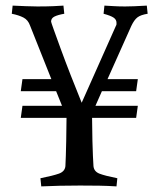

<svg xmlns="http://www.w3.org/2000/svg" viewBox="-20 -661 563 684"><path d="M162 -584Q162 -582 171.5 -555.5Q181 -529 196.5 -486.5Q212 -444 231.5 -394Q251 -344 271 -295L393 -569Q395 -572 395 -575Q395 -578 395 -580Q395 -591 385 -598Q375 -605 349 -612L352 -641Q372 -640 388 -639Q404 -638 426 -638Q452 -638 503 -641L506 -612Q481 -608 469.5 -599Q458 -590 448 -569L363 -379H471L465 -336H343L320 -284H471L465 -241H308Q309 -144 311 -106.5Q313 -69 313 -69Q315 -50 334 -42.5Q353 -35 398 -26L395 3Q364 1 333.5 0.5Q303 0 265 0Q190 0 127 3L124 -26Q169 -35 190 -42.5Q211 -50 213 -69Q213 -69 214.5 -105.5Q216 -142 217 -241H54L60 -284H201L180 -336H54L60 -379H163L87 -570Q80 -590 63.5 -598.5Q47 -607 22 -612L25 -641Q49 -640 72 -639Q95 -638 113 -638Q146 -638 169.5 -639Q193 -640 206 -641L209 -612Q186 -608 174 -602Q162 -596 162 -584Z"/></svg>

Font: Average
Style: Regular
Weight: 400
Designer: Eduardo Tunni
Foundry: Eduardo Rodriguez Tunni
Version: Version 1.003; ttfautohint (v1.8.4.7-5d5b)